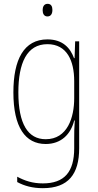

<svg xmlns="http://www.w3.org/2000/svg" viewBox="-20 -743 510 1004"><path d="M229 -723C209 -723 203 -706 203 -690C203 -672 210 -657 228 -657C246 -657 254 -671 254 -691C254 -707 249 -723 229 -723ZM228 -537C105 -537 50 -432 50 -260C50 -78 112 10 219 10C299 10 350 -40 368 -113H371C368 -72 368 -47 368 -14V32C368 156 317 216 204 216C150 216 109 202 70 181V209C107 229 150 241 204 241C338 241 394 167 394 32V-527H373L370 -439H367C348 -491 309 -537 228 -537ZM228 -512C331 -512 368 -424 368 -319V-229C368 -129 333 -15 219 -15C126 -15 76 -95 76 -260C76 -413 120 -512 228 -512Z"/></svg>

Font: Noto Sans Khmer UI Condensed Thin
Style: Regular
Weight: 100
Width: 3
Designer: Danh Hong and the Monotype Design Team
Foundry: Monotype Imaging Inc.
Version: Version 2.002